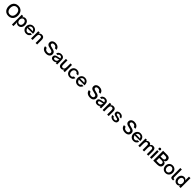

<svg xmlns="http://www.w3.org/2000/svg" viewBox="1646 -5537 10503 10503"><g transform="rotate(45 6897.5 -285.5)"><path d="M43 -382Q43 -491 83.5 -580Q124 -669 206 -722Q288 -775 408 -775Q527 -775 609.5 -722Q692 -669 732.5 -579.5Q773 -490 773 -382Q773 -273 732.5 -183.5Q692 -94 609.5 -40.5Q527 13 408 13Q288 13 206 -40.5Q124 -94 83.5 -183.5Q43 -273 43 -382ZM642 -382Q642 -508 580.5 -585Q519 -662 408 -662Q335 -662 282 -626.5Q229 -591 201.5 -527.5Q174 -464 174 -382Q174 -299 201.5 -235.5Q229 -172 282 -136.5Q335 -101 408 -101Q519 -101 580.5 -178Q642 -255 642 -382Z M1413 -280Q1413 -195 1382 -129Q1351 -63 1295.5 -26.5Q1240 10 1167 10Q1111 10 1072.5 -10Q1034 -30 1000 -79L986 -70Q994 -60 997 -49.5Q1000 -39 1000 -24V204H882V-559H1000V-535Q1000 -520 997 -509.5Q994 -499 986 -490L1000 -480Q1034 -529 1072 -549.5Q1110 -570 1167 -570Q1240 -570 1295.5 -533.5Q1351 -497 1382 -431Q1413 -365 1413 -280ZM988 -280Q988 -226 1008 -183Q1028 -140 1063 -116Q1098 -92 1143 -92Q1212 -92 1253 -145Q1294 -198 1294 -280Q1294 -362 1253 -415Q1212 -468 1143 -468Q1098 -468 1063 -444Q1028 -420 1008 -377Q988 -334 988 -280Z M1499 -277Q1499 -353 1530.5 -420Q1562 -487 1624.5 -528Q1687 -569 1775 -569Q1849 -569 1912.5 -537.5Q1976 -506 2014.5 -442Q2053 -378 2053 -285V-255H1683Q1631 -255 1611 -258L1607 -242Q1616 -240 1619.5 -234.5Q1623 -229 1627 -218Q1636 -197 1638 -193Q1658 -146 1695.5 -119Q1733 -92 1781 -92Q1832 -92 1868.5 -118.5Q1905 -145 1921 -185H2043Q2016 -98 1949 -43.5Q1882 11 1778 11Q1696 11 1632.5 -26.5Q1569 -64 1534 -129.5Q1499 -195 1499 -277ZM1624 -332Q1639 -341 1650.5 -344.5Q1662 -348 1678 -348H1876Q1893 -348 1905.5 -344.5Q1918 -341 1933 -332L1943 -345Q1934 -350 1931.5 -354.5Q1929 -359 1926 -368Q1924 -382 1912 -401Q1892 -436 1857 -454.5Q1822 -473 1779 -473Q1735 -473 1701 -454.5Q1667 -436 1646 -401Q1638 -388 1632 -368Q1630 -360 1627 -355.5Q1624 -351 1615 -345Z M2159 0V-559H2277V-535Q2277 -520 2274 -510Q2271 -500 2263 -489L2277 -480Q2310 -528 2346.5 -548.5Q2383 -569 2433 -569Q2559 -569 2604 -478Q2621 -445 2625 -411Q2629 -377 2629 -327V0H2510V-327Q2510 -371 2503.5 -399Q2497 -427 2482 -443Q2458 -470 2406 -470Q2346 -470 2315 -434Q2295 -411 2286 -373Q2277 -335 2277 -269V0Z M2999 -242H3128Q3145 -164 3200.5 -130Q3256 -96 3328 -96Q3397 -96 3438 -125Q3479 -154 3479 -211Q3479 -253 3453.5 -278Q3428 -303 3390 -315.5Q3352 -328 3285 -343Q3202 -361 3150 -380Q3098 -399 3061.5 -441Q3025 -483 3025 -556Q3025 -625 3059 -674.5Q3093 -724 3152.5 -749.5Q3212 -775 3288 -775Q3402 -775 3484.5 -716Q3567 -657 3585 -542H3458Q3443 -605 3397 -635.5Q3351 -666 3286 -666Q3224 -666 3188 -640Q3152 -614 3152 -567Q3152 -530 3175.5 -508Q3199 -486 3235 -474.5Q3271 -463 3333 -449Q3421 -430 3475 -409.5Q3529 -389 3567.5 -343.5Q3606 -298 3606 -219Q3606 -112 3532.5 -49.5Q3459 13 3326 13Q3247 13 3176.5 -13Q3106 -39 3057.5 -96Q3009 -153 2999 -242Z M3692 -152Q3692 -230 3753 -275Q3797 -307 3883 -324L4060 -357Q4059 -413 4030 -443Q3999 -474 3946 -474Q3903 -474 3871 -449.5Q3839 -425 3831 -383H3713Q3727 -473 3793.5 -521Q3860 -569 3947 -569Q3997 -569 4040.5 -555Q4084 -541 4115 -513Q4156 -475 4166.5 -424Q4177 -373 4177 -303V0H4059V-19Q4059 -42 4071 -74L4057 -81Q4036 -44 4003 -20Q3957 11 3874 11Q3792 11 3742 -32Q3692 -75 3692 -152ZM3977 -102Q4018 -123 4035 -153Q4045 -171 4050 -187Q4055 -203 4061 -230Q4064 -243 4069 -249.5Q4074 -256 4083 -257L4080 -273Q3999 -255 3968 -250L3912 -239Q3854 -227 3830 -205Q3810 -185 3810 -155Q3810 -122 3834.5 -103.5Q3859 -85 3900 -85Q3941 -85 3977 -102Z M4322 -81Q4306 -114 4302 -148Q4298 -182 4298 -232V-559H4416V-231Q4416 -147 4445 -115Q4471 -88 4521 -88Q4580 -88 4611 -124Q4631 -148 4640.5 -186Q4650 -224 4650 -289V-559H4768V0H4650V-24Q4650 -39 4653 -49.5Q4656 -60 4664 -69L4650 -79Q4616 -30 4579.5 -9.5Q4543 11 4493 11Q4368 11 4322 -81Z M4874 -282Q4874 -365 4909 -430.5Q4944 -496 5007 -532.5Q5070 -569 5152 -569Q5251 -569 5319.5 -519Q5388 -469 5408 -383H5280Q5266 -425 5232.5 -448Q5199 -471 5152 -471Q5106 -471 5070 -447.5Q5034 -424 5014 -381Q4994 -338 4994 -282Q4994 -224 5014 -180Q5034 -136 5070 -112Q5106 -88 5152 -88Q5203 -88 5237.5 -114Q5272 -140 5283 -185H5411Q5392 -93 5322 -41Q5252 11 5152 11Q5070 11 5007 -26Q4944 -63 4909 -129.5Q4874 -196 4874 -282Z M5488 -277Q5488 -353 5519.5 -420Q5551 -487 5613.5 -528Q5676 -569 5764 -569Q5838 -569 5901.5 -537.5Q5965 -506 6003.5 -442Q6042 -378 6042 -285V-255H5672Q5620 -255 5600 -258L5596 -242Q5605 -240 5608.5 -234.5Q5612 -229 5616 -218Q5625 -197 5627 -193Q5647 -146 5684.5 -119Q5722 -92 5770 -92Q5821 -92 5857.5 -118.5Q5894 -145 5910 -185H6032Q6005 -98 5938 -43.5Q5871 11 5767 11Q5685 11 5621.5 -26.5Q5558 -64 5523 -129.5Q5488 -195 5488 -277ZM5613 -332Q5628 -341 5639.5 -344.5Q5651 -348 5667 -348H5865Q5882 -348 5894.5 -344.5Q5907 -341 5922 -332L5932 -345Q5923 -350 5920.5 -354.5Q5918 -359 5915 -368Q5913 -382 5901 -401Q5881 -436 5846 -454.5Q5811 -473 5768 -473Q5724 -473 5690 -454.5Q5656 -436 5635 -401Q5627 -388 5621 -368Q5619 -360 5616 -355.5Q5613 -351 5604 -345Z M6393 -242H6522Q6539 -164 6594.5 -130Q6650 -96 6722 -96Q6791 -96 6832 -125Q6873 -154 6873 -211Q6873 -253 6847.5 -278Q6822 -303 6784 -315.5Q6746 -328 6679 -343Q6596 -361 6544 -380Q6492 -399 6455.5 -441Q6419 -483 6419 -556Q6419 -625 6453 -674.5Q6487 -724 6546.5 -749.5Q6606 -775 6682 -775Q6796 -775 6878.5 -716Q6961 -657 6979 -542H6852Q6837 -605 6791 -635.5Q6745 -666 6680 -666Q6618 -666 6582 -640Q6546 -614 6546 -567Q6546 -530 6569.5 -508Q6593 -486 6629 -474.5Q6665 -463 6727 -449Q6815 -430 6869 -409.5Q6923 -389 6961.5 -343.5Q7000 -298 7000 -219Q7000 -112 6926.5 -49.5Q6853 13 6720 13Q6641 13 6570.5 -13Q6500 -39 6451.5 -96Q6403 -153 6393 -242Z M7086 -152Q7086 -230 7147 -275Q7191 -307 7277 -324L7454 -357Q7453 -413 7424 -443Q7393 -474 7340 -474Q7297 -474 7265 -449.5Q7233 -425 7225 -383H7107Q7121 -473 7187.5 -521Q7254 -569 7341 -569Q7391 -569 7434.5 -555Q7478 -541 7509 -513Q7550 -475 7560.5 -424Q7571 -373 7571 -303V0H7453V-19Q7453 -42 7465 -74L7451 -81Q7430 -44 7397 -20Q7351 11 7268 11Q7186 11 7136 -32Q7086 -75 7086 -152ZM7371 -102Q7412 -123 7429 -153Q7439 -171 7444 -187Q7449 -203 7455 -230Q7458 -243 7463 -249.5Q7468 -256 7477 -257L7474 -273Q7393 -255 7362 -250L7306 -239Q7248 -227 7224 -205Q7204 -185 7204 -155Q7204 -122 7228.5 -103.5Q7253 -85 7294 -85Q7335 -85 7371 -102Z M7695 0V-559H7813V-535Q7813 -520 7810 -510Q7807 -500 7799 -489L7813 -480Q7846 -528 7882.5 -548.5Q7919 -569 7969 -569Q8095 -569 8140 -478Q8157 -445 8161 -411Q8165 -377 8165 -327V0H8046V-327Q8046 -371 8039.5 -399Q8033 -427 8018 -443Q7994 -470 7942 -470Q7882 -470 7851 -434Q7831 -411 7822 -373Q7813 -335 7813 -269V0Z M8262 -185H8381Q8393 -137 8430 -111Q8467 -85 8525 -85Q8574 -85 8603.5 -103.5Q8633 -122 8633 -156Q8633 -183 8614.5 -199Q8596 -215 8568.5 -223.5Q8541 -232 8493 -242Q8427 -255 8385.5 -269Q8344 -283 8314.5 -315.5Q8285 -348 8285 -405Q8285 -485 8345 -527Q8405 -569 8497 -569Q8593 -569 8657 -520Q8721 -471 8736 -384H8625Q8613 -429 8579 -451.5Q8545 -474 8497 -474Q8452 -474 8426 -457Q8400 -440 8400 -411Q8400 -387 8417.5 -372.5Q8435 -358 8461.5 -350.5Q8488 -343 8535 -334Q8602 -322 8645 -307Q8688 -292 8719 -258.5Q8750 -225 8750 -166Q8750 -85 8690 -37Q8630 11 8525 11Q8421 11 8348.5 -39Q8276 -89 8262 -185Z M9104 -242H9233Q9250 -164 9305.5 -130Q9361 -96 9433 -96Q9502 -96 9543 -125Q9584 -154 9584 -211Q9584 -253 9558.5 -278Q9533 -303 9495 -315.5Q9457 -328 9390 -343Q9307 -361 9255 -380Q9203 -399 9166.5 -441Q9130 -483 9130 -556Q9130 -625 9164 -674.5Q9198 -724 9257.5 -749.5Q9317 -775 9393 -775Q9507 -775 9589.5 -716Q9672 -657 9690 -542H9563Q9548 -605 9502 -635.5Q9456 -666 9391 -666Q9329 -666 9293 -640Q9257 -614 9257 -567Q9257 -530 9280.5 -508Q9304 -486 9340 -474.5Q9376 -463 9438 -449Q9526 -430 9580 -409.5Q9634 -389 9672.5 -343.5Q9711 -298 9711 -219Q9711 -112 9637.5 -49.5Q9564 13 9431 13Q9352 13 9281.5 -13Q9211 -39 9162.5 -96Q9114 -153 9104 -242Z M9797 -277Q9797 -353 9828.5 -420Q9860 -487 9922.5 -528Q9985 -569 10073 -569Q10147 -569 10210.5 -537.5Q10274 -506 10312.5 -442Q10351 -378 10351 -285V-255H9981Q9929 -255 9909 -258L9905 -242Q9914 -240 9917.5 -234.5Q9921 -229 9925 -218Q9934 -197 9936 -193Q9956 -146 9993.5 -119Q10031 -92 10079 -92Q10130 -92 10166.5 -118.5Q10203 -145 10219 -185H10341Q10314 -98 10247 -43.5Q10180 11 10076 11Q9994 11 9930.5 -26.5Q9867 -64 9832 -129.5Q9797 -195 9797 -277ZM9922 -332Q9937 -341 9948.5 -344.5Q9960 -348 9976 -348H10174Q10191 -348 10203.5 -344.5Q10216 -341 10231 -332L10241 -345Q10232 -350 10229.5 -354.5Q10227 -359 10224 -368Q10222 -382 10210 -401Q10190 -436 10155 -454.5Q10120 -473 10077 -473Q10033 -473 9999 -454.5Q9965 -436 9944 -401Q9936 -388 9930 -368Q9928 -360 9925 -355.5Q9922 -351 9913 -345Z M10457 0V-559H10575V-535Q10575 -520 10572 -510Q10569 -500 10561 -489L10575 -480Q10608 -528 10644.5 -548.5Q10681 -569 10731 -569Q10784 -569 10825 -545Q10866 -521 10875 -475H10888Q10909 -527 10952 -548Q10995 -569 11048 -569Q11141 -569 11187 -516Q11233 -463 11233 -366V0H11115V-348Q11115 -408 11090 -439Q11065 -470 11019 -470Q10973 -470 10943 -440Q10921 -416 10912.5 -378Q10904 -340 10904 -281V0H10786V-348Q10786 -408 10760.5 -439Q10735 -470 10688 -470Q10643 -470 10614 -438Q10594 -416 10584.5 -379Q10575 -342 10575 -281V0Z M11476 0H11358V-559H11476ZM11340 -703Q11340 -734 11362.5 -754.5Q11385 -775 11417 -775Q11450 -775 11472 -754.5Q11494 -734 11494 -703Q11494 -672 11472 -651.5Q11450 -631 11417 -631Q11385 -631 11362.5 -651.5Q11340 -672 11340 -703Z M11611 0V-763H11908Q12044 -763 12104 -703Q12153 -657 12153 -572Q12153 -501 12117.5 -454.5Q12082 -408 12026 -408V-392Q12099 -392 12145 -344.5Q12191 -297 12191 -219Q12191 -120 12127 -63Q12086 -27 12030 -13.5Q11974 0 11921 0ZM11902 -441Q11962 -441 11994 -468.5Q12026 -496 12026 -546Q12026 -593 11997 -619Q11963 -649 11881 -649H11738V-441ZM11906 -114Q11946 -114 11978 -120Q12010 -126 12033 -147Q12065 -176 12065 -229Q12065 -297 12024.5 -316.5Q11984 -336 11923 -336H11738V-114Z M12277 -282Q12277 -365 12312.5 -430.5Q12348 -496 12412 -532.5Q12476 -569 12558 -569Q12640 -569 12704 -532.5Q12768 -496 12804 -430.5Q12840 -365 12840 -282Q12840 -197 12804.5 -130.5Q12769 -64 12705 -26.5Q12641 11 12558 11Q12476 11 12412 -26Q12348 -63 12312.5 -129.5Q12277 -196 12277 -282ZM12719 -282Q12719 -334 12698.5 -376.5Q12678 -419 12641 -443Q12604 -467 12558 -467Q12512 -467 12475 -443.5Q12438 -420 12417.5 -377.5Q12397 -335 12397 -282Q12397 -226 12418 -183Q12439 -140 12475.5 -116Q12512 -92 12558 -92Q12604 -92 12641 -116.5Q12678 -141 12698.5 -184Q12719 -227 12719 -282Z M13075 0Q13010 0 12977 -30Q12944 -60 12944 -129V-763H13062V-160Q13062 -127 13073.5 -113Q13085 -99 13115 -99H13148V0Z M13199 -279Q13199 -364 13230 -430Q13261 -496 13316.5 -532.5Q13372 -569 13445 -569Q13501 -569 13539.5 -549Q13578 -529 13612 -480L13626 -489Q13618 -499 13615 -509.5Q13612 -520 13612 -535V-763H13730V0H13612V-24Q13612 -39 13615 -49.5Q13618 -60 13626 -69L13612 -79Q13578 -30 13540 -9.5Q13502 11 13445 11Q13372 11 13316.5 -25.5Q13261 -62 13230 -128Q13199 -194 13199 -279ZM13624 -279Q13624 -333 13604 -376Q13584 -419 13549 -443Q13514 -467 13469 -467Q13400 -467 13359 -414Q13318 -361 13318 -279Q13318 -197 13359 -144Q13400 -91 13469 -91Q13514 -91 13549 -115Q13584 -139 13604 -182Q13624 -225 13624 -279Z"/></g></svg>

Font: Open Sauce Sans SemiBold
Style: Regular
Weight: 600
Designer: Alfredo Marco Pradil
Foundry: Creative Sauce Fz LLC
Version: Version 1.477